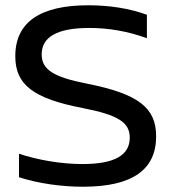

<svg xmlns="http://www.w3.org/2000/svg" viewBox="-20 -699 650 728"><path d="M537 -554V-643C472 -667 395 -679 315 -679C135 -679 38 -617 38 -486C38 -380 102 -326 295 -289C428 -263 472 -235 472 -177C472 -112 417 -77 293 -77C212 -77 125 -92 52 -116V-27C126 -3 214 9 295 9C484 9 572 -57 572 -182C572 -290 506 -343 309 -382C181 -407 138 -436 138 -493C138 -558 196 -593 318 -593C390 -593 464 -581 537 -554Z"/></svg>

Font: LT Wave Alt
Style: Regular
Weight: 400
Designer: Daniel Lyons
Version: Version 2.5 (Glyphs App)